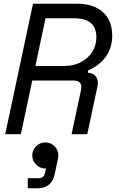

<svg xmlns="http://www.w3.org/2000/svg" viewBox="-20 -720 652 1030"><path d="M8 0 157 -700H394Q483 -700 532.5 -654.5Q582 -609 582 -529Q582 -463 547 -415Q512 -367 452 -342V-330Q477 -328 491 -313.5Q505 -299 505 -274Q505 -266 502 -252L448 0H364L414 -234Q416 -242 416 -253Q416 -288 374 -288H153L92 0ZM170 -366H324Q374 -366 413 -386Q452 -406 474.5 -441Q497 -476 497 -520Q497 -622 378 -622H224ZM129 290V236H188Q216 236 222 206L227 184H223Q195 184 174 163Q153 142 153 114Q153 85 174 64.5Q195 44 223 44Q252 44 272.5 64.5Q293 85 293 114Q293 116 293 119Q293 122 292 126L274 212Q258 290 181 290Z"/></svg>

Font: Space Mono
Style: Italic
Weight: 400
Italic angle: -12°
Monospace: yes
Designer: Colophon Foundry + Benjamin Critton
Foundry: Colophon Foundry & Benjamin Critton
Version: Version 1.003; ttfautohint (v1.8.4.7-5d5b)